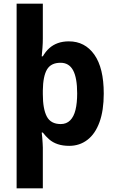

<svg xmlns="http://www.w3.org/2000/svg" viewBox="-20 -780 624 1040"><path d="M542 -273Q542 -182 519 -118.5Q496 -55 453.5 -22.5Q411 10 355 10Q320 10 293 1Q266 -8 246.5 -25Q227 -42 212 -62H206Q208 -49 209 -33Q210 -17 211 -3.5Q212 10 212 19V240H70V-760H212V-571Q212 -547 210 -520.5Q208 -494 206 -475H212Q227 -501 247 -519Q267 -537 293.5 -546.5Q320 -556 353 -556Q440 -556 491 -484Q542 -412 542 -273ZM398 -274Q398 -358 376 -399Q354 -440 308 -440Q256 -440 234.5 -403.5Q213 -367 212 -290V-270Q212 -190 233.5 -149Q255 -108 309 -108Q340 -108 360 -128Q380 -148 389 -185Q398 -222 398 -274Z"/></svg>

Font: Noto Sans SemiCondensed
Style: Regular
Weight: 400
Width: 4
Version: Version 2.013